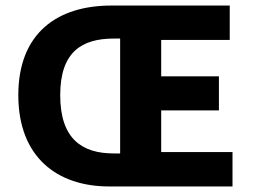

<svg xmlns="http://www.w3.org/2000/svg" viewBox="-20 -672 911 692"><path d="M373 0H818V-124H561V-274H769V-397H561V-528H808V-652H381C187 -652 46 -553 46 -329C46 -105 187 0 373 0ZM390 -119C276 -119 197 -171 197 -329C197 -486 276 -533 390 -533H413V-119Z"/></svg>

Font: Giro Sans Regular
Style: Bold
Weight: 700
Designer: Paul D. Hunt
Foundry: Adobe Systems Incorporated
Version: Version 1.000;PS 1.0;hotconv 1.0.88;makeotf.lib2.5.647800